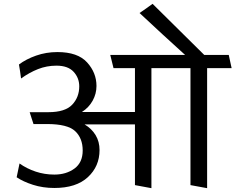

<svg xmlns="http://www.w3.org/2000/svg" viewBox="-20 -967 1230 1003"><path d="M556 -680H947Q887 -734 827.5 -789Q768 -844 709 -899Q726 -910 743 -922.5Q760 -935 777 -947L1047 -680H1175Q1179 -663 1182.5 -645.5Q1186 -628 1190 -611H1062V16L975 0V-611H771V16L685 0V-317H422Q459 -295 479.5 -261Q500 -227 500 -183Q500 -98 439 -41.5Q378 15 264 15Q204 15 152.5 -1.5Q101 -18 67 -41L82 -113Q120 -86 166.5 -70.5Q213 -55 264 -55Q326 -55 369 -86.5Q412 -118 412 -181Q412 -245 372.5 -282Q333 -319 226 -319H155Q150 -334 145 -349.5Q140 -365 135 -381H233Q320 -381 357 -420Q394 -459 394 -516Q394 -560 364.5 -592Q335 -624 275 -624Q224 -624 178.5 -606Q133 -588 90 -557Q88 -575 85 -593.5Q82 -612 79 -630Q116 -658 168.5 -676.5Q221 -695 280 -695Q386 -695 435 -641Q484 -587 484 -518Q484 -477 464 -441Q444 -405 408 -382H685V-611H573Z"/></svg>

Font: Palanquin
Style: Regular
Weight: 400
Designer: Pria Ravichandran
Version: Version 1.0.4